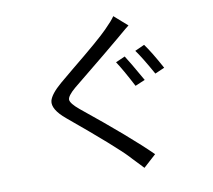

<svg xmlns="http://www.w3.org/2000/svg" viewBox="-90 -904 1180 1066"><g transform="rotate(-10 500.0 -371.5)"><path d="M638.7 -569.3Q660.2 -537.1 725.6 -421.9L669.9 -398.4Q616.2 -501 585.9 -545.9ZM755.9 -614.3Q792 -565.4 843.8 -469.7L790 -446.3Q733.4 -547.9 702.1 -589.8ZM615.2 -800.8 689.5 -735.4Q674.8 -724.6 640.6 -695.3Q626 -682.6 621.1 -678.7Q572.3 -636.7 337.9 -446.3Q292 -407.2 293 -385.7Q294.9 -364.3 340.8 -326.2Q594.7 -121.1 710.9 -5.9L639.6 58.6Q633.8 51.8 581.1 -2.9Q576.2 -8.8 572.3 -12.7Q505.9 -84 259.8 -288.1Q184.6 -350.6 195.3 -397.5Q205.1 -434.6 265.6 -486.3Q286.1 -503.9 341.8 -549.8Q508.8 -685.5 557.6 -735.4Q599.6 -777.3 615.2 -800.8Z"/></g></svg>

Font: Taipei Sans TC Beta
Style: Regular
Weight: 400
Designer: JT Foundry
Foundry: JT Foundry
Version: Version 1.000